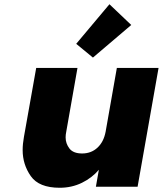

<svg xmlns="http://www.w3.org/2000/svg" viewBox="-20 -882 769 907"><path d="M729 -561 630 0H433L447 -80Q415 -42 367 -18.5Q319 5 262 5Q164 5 125.5 -50Q87 -105 87 -173Q87 -202 93 -235L151 -561H346L293 -260Q290 -246 290 -233Q290 -204 308 -180.5Q326 -157 368 -157Q411 -157 440.5 -184.5Q470 -212 479 -260L532 -561ZM419 -610 340 -675 497 -862 600 -764Z"/></svg>

Font: Fz Poppins ExtBd
Style: Italic
Weight: 800
Italic angle: -10°
Designer: Ninad Kale (Devanagari), Jonny Pinhorn (Latin)
Foundry: Indian Type Foundry
Version: Vit hóa bi Vntype.Com & FontZin.Com